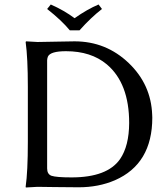

<svg xmlns="http://www.w3.org/2000/svg" viewBox="-20 -832 750 855"><path d="M291 -696.8Q253.9 -741.7 189.9 -792L206.1 -812Q266.6 -785.2 312 -751Q369.1 -791 418.9 -812L434.1 -792Q384.3 -753.4 334 -696.8ZM189.9 -82Q189.9 -56.6 209 -49.3Q231 -42 298.8 -42Q457.5 -42 514.6 -123.5Q554.7 -182.1 555.2 -284.2Q555.2 -461.4 455.6 -545.4Q385.3 -604 273.9 -604Q204.6 -604 193.4 -580.1Q190.4 -572.3 189.9 -564ZM147 -645Q179.2 -645 229.5 -646.5Q280.8 -647.9 312 -647.9Q452.6 -647.9 553.7 -550.8Q652.8 -455.6 657.7 -320.8Q657.7 -314 658.2 -308.1Q658.2 -102.1 491.7 -29.3Q418.9 2 330.1 2Q273.9 2 219.7 1Q178.2 0 147 0L95.2 2.9L94.2 0Q104 -68.4 104 -200.2V-444.8Q104 -573.7 94.2 -645L96.2 -647.9Q98.1 -647.9 147 -645Z"/></svg>

Font: Linux Biolinum Capitals O
Style: Small Caps
Weight: 400
Designer: Philipp H. Poll
Foundry: Philipp H. Poll
Version: Version 1.0.4